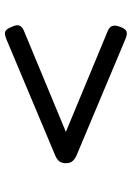

<svg xmlns="http://www.w3.org/2000/svg" viewBox="106 -850 550 803"><g transform="rotate(-90 381.5 -449.0)"><path d="M619 -200 131 -405Q115 -413 107.5 -422.5Q100 -432 100 -449Q100 -466 107.5 -476Q115 -486 131 -493L619 -698Q642 -707 652 -702Q662 -697 670 -676Q680 -655 675.5 -643.5Q671 -632 655 -625L231 -449L655 -273Q670 -266 674 -254.5Q678 -243 670 -221Q662 -200 651.5 -195.5Q641 -191 619 -200Z"/></g></svg>

Font: Playwrite ES Deco
Style: Regular
Weight: 400
Designer: Veronika Burian, José Scaglione
Foundry: TypeTogether
Version: Version 1.002